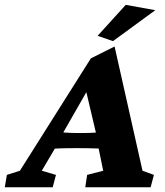

<svg xmlns="http://www.w3.org/2000/svg" viewBox="-66 -786 693 806"><path d="M-45.9 0 -37.1 -51.8 17.6 -69.3 315.4 -541 415 -590.8 532.2 -69.3 580.1 -51.8 566.4 0H292L299.8 -51.8L367.2 -69.3L342.8 -188.5L337.9 -223.6L286.1 -443.4L313.5 -428.7L198.2 -227.5L185.5 -198.2L109.4 -69.3L168.9 -51.8L155.3 0ZM145.5 -161.1 162.1 -232.4Q183.6 -231.4 207 -229.5Q230.5 -227.5 271.5 -227.5Q311.5 -227.5 337.4 -229.5Q363.3 -231.4 383.8 -232.4L367.2 -162.1Q353.5 -162.1 327.6 -163.1Q301.8 -164.1 255.9 -164.1Q210 -164.1 184.6 -163.1Q159.2 -162.1 145.5 -161.1ZM408.2 -613.3 343.8 -635.7 461.9 -765.6 585.9 -743.2Z"/></svg>

Font: Crimson Pro ExtraBold
Style: Italic
Weight: 800
Italic angle: -12°
Designer: Jacques Le Bailly
Foundry: Baron von Fonthausen
Version: Version 1.003